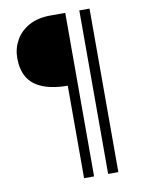

<svg xmlns="http://www.w3.org/2000/svg" viewBox="-86 -828 666 888"><g transform="rotate(-10 247.0 -384.0)"><path d="M236 0V-444L245 -434Q167 -434 119 -453.5Q71 -473 49.5 -510Q28 -547 28 -600Q28 -645 49.5 -683.5Q71 -722 112.5 -745Q154 -768 215 -768H283V0ZM349 0V-768H397V0Z"/></g></svg>

Font: Yaldevi ExtraLight ExtraLight
Style: Regular
Weight: 250
Version: Version 1.100